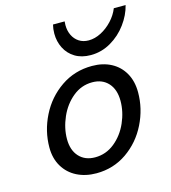

<svg xmlns="http://www.w3.org/2000/svg" viewBox="-112 -832 830 934"><g transform="rotate(-15 303.5 -365.0)"><path d="M371.6 -498Q426.3 -498 467.8 -476.1Q509.3 -454.1 532.5 -413.1Q555.7 -372.1 555.7 -316.4Q555.7 -233.9 518.1 -158Q480.5 -82 412.6 -34.9Q344.7 12.2 258.8 12.2Q204.1 12.2 161.1 -9.5Q118.2 -31.2 93.8 -72Q69.3 -112.8 69.3 -168Q69.3 -250.5 107.4 -326.7Q145.5 -402.8 214.6 -450.4Q283.7 -498 371.6 -498ZM162.6 -185.5Q162.6 -129.4 192.4 -96.9Q222.2 -64.5 272.9 -64.5Q327.6 -64.5 371.1 -99.6Q414.6 -134.8 438.5 -189Q462.4 -243.2 462.4 -298.3Q462.4 -355.5 432.6 -388.2Q402.8 -420.9 352.1 -420.9Q297.4 -420.9 254.2 -385.5Q210.9 -350.1 186.8 -295.2Q162.6 -240.2 162.6 -185.5ZM381.3 -550.3Q335 -550.3 302.2 -570.3Q269.5 -590.3 252.7 -623.8Q235.8 -657.2 235.8 -696.8Q235.8 -720.7 241.2 -741.7H299.8Q298.8 -735.4 298.8 -723.1Q298.8 -694.8 309.8 -671.9Q320.8 -648.9 341.3 -635.5Q361.8 -622.1 389.6 -622.1Q420.9 -622.1 452.4 -638.4Q483.9 -654.8 509.3 -682.1Q534.7 -709.5 547.4 -741.7H606.9Q595.2 -693.8 562.7 -649.7Q530.3 -605.5 482.9 -577.9Q435.5 -550.3 381.3 -550.3Z"/></g></svg>

Font: Lesson One
Style: Italic
Weight: 400
Italic angle: -14°
Designer: But Ko, Victor Gaultney, Annie Olsen, Julie Remington, Don Collingsworth, Eric Hays, Becca Hirsbrunner
Version: Version 1.100